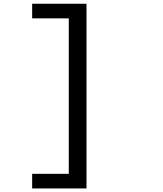

<svg xmlns="http://www.w3.org/2000/svg" viewBox="-20 -826 890 1051"><path d="M156 125.5H356.5V-725.5H156V-805.5H453.5V205.5H156Z"/></svg>

Font: League Mono Wide
Style: Regular
Weight: 400
Width: 8
Designer: Tyler Finck
Foundry: The League of Moveable Type / Tyler Finck
Version: Version 2.210